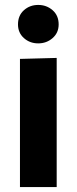

<svg xmlns="http://www.w3.org/2000/svg" viewBox="-20 -759 311 779"><path d="M135 -583Q101 -583 77 -604.5Q53 -626 53 -660Q53 -696 77 -717.5Q101 -739 135 -739Q169 -739 193.5 -717.5Q218 -696 218 -660Q218 -626 193.5 -604.5Q169 -583 135 -583ZM61 -520 210 -524V0H61Z"/></svg>

Font: Murecho SemiBold
Style: Regular
Weight: 600
Designer: Neil Summerour
Foundry: Positype
Version: Version 1.010; ttfautohint (v1.8.3)